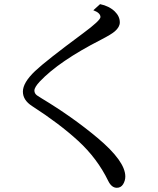

<svg xmlns="http://www.w3.org/2000/svg" viewBox="-20 -829 760 921"><path d="M460 -809.1Q503.4 -800.3 530.8 -773.9Q554.7 -750.5 554.7 -721.7Q554.7 -699.2 530.8 -678.7Q515.1 -664.6 463.9 -638.2Q263.2 -535.6 170.9 -438Q145 -410.2 145 -394.5Q145 -380.9 157.2 -371.6Q161.6 -368.2 180.2 -356.9Q327.6 -268.1 447.8 -167.5Q581.1 -55.7 581.1 17.6Q581.1 37.6 570.3 55.2Q559.6 71.8 540.5 71.8Q515.1 71.8 499 38.6Q446.8 -68.8 355.5 -152.8Q265.6 -235.4 133.8 -320.3Q89.8 -348.6 89.8 -389.6Q89.8 -432.6 148.4 -488.3Q199.2 -536.6 377.9 -668.9Q461.9 -731 461.9 -747.1Q461.9 -767.1 427.7 -779.8Z"/></svg>

Font: BIZ UDPMincho
Style: Regular
Weight: 400
Designer: TypeBank Co., Ltd.
Foundry: Morisawa Inc.
Version: Version 1.06